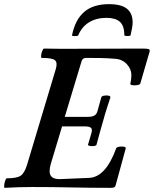

<svg xmlns="http://www.w3.org/2000/svg" viewBox="-30 -901 742 925"><path d="M-7 4Q-11 4 -10 -7.5Q-9 -19 -5 -30.5Q-1 -42 3 -42Q51 -42 69.5 -54.5Q88 -67 100 -106L239 -569Q248 -600 234.5 -611Q221 -622 171 -622Q167 -622 168 -633Q169 -644 173.5 -655.5Q178 -667 182 -667Q217 -666 253 -666Q289 -666 324 -666Q407 -666 490.5 -666.5Q574 -667 656 -667Q679 -667 686 -664.5Q693 -662 691 -653L646 -499Q644 -493 631.5 -491Q619 -489 608 -490.5Q597 -492 598 -498Q603 -520 603 -539Q603 -568 581 -592Q559 -616 522 -618Q486 -621 451 -621.5Q416 -622 386 -622Q367 -622 363 -606L282 -338H392Q414 -338 425 -344.5Q436 -351 440 -367L458 -432Q460 -438 470.5 -440Q481 -442 491.5 -440.5Q502 -439 502 -432Q493 -405 484 -377Q475 -349 467 -319Q459 -292 451 -263Q443 -234 435 -204Q434 -199 423 -197.5Q412 -196 402.5 -198Q393 -200 394 -204L410 -258Q416 -278 408.5 -285Q401 -292 379 -292H269L214 -109Q209 -91 209 -76Q209 -38 257 -38L399 -44Q479 -47 530 -187Q532 -192 543 -194Q554 -196 565 -194.5Q576 -193 576 -187L527 -8Q525 -1 520 1.5Q515 4 502 4Q406 4 312.5 2Q219 0 125 0Q92 0 59 1Q26 2 -7 4ZM317 -731Q332 -806 375.5 -843.5Q419 -881 495 -881Q554 -881 581.5 -859Q609 -837 609 -793Q609 -780 606 -765Q603 -750 599 -731Q599 -729 591.5 -728Q584 -727 576.5 -728Q569 -729 569 -731Q569 -777 547.5 -796Q526 -815 483 -815Q434 -815 399 -793.5Q364 -772 347 -731Q345 -727 330.5 -727Q316 -727 317 -731Z"/></svg>

Font: Junicode
Style: Bold Italic
Weight: 700
Italic angle: -11°
Designer: Peter S. Baker
Version: Version 2.100; ttfautohint (v1.8.4)